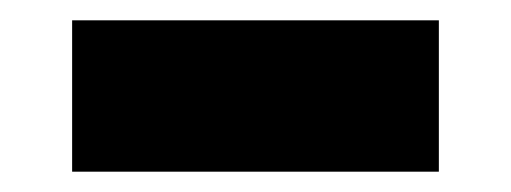

<svg xmlns="http://www.w3.org/2000/svg" viewBox="-20 -350 503 189"><path d="M51 -181V-330H412V-181Z"/></svg>

Font: Outfit ExtraBold
Style: Regular
Weight: 800
Designer: Rodrigo Fuenzalida
Foundry: fragTYPE
Version: Version 1.100;gftools[0.9.27]